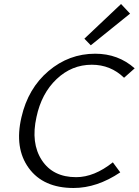

<svg xmlns="http://www.w3.org/2000/svg" viewBox="-20 -932 692 958"><path d="M433 -706 401 -739 584 -912 629 -864ZM347 6Q196 6 123.5 -93.5Q51 -193 87 -347Q120 -491 222 -577.5Q324 -664 455 -664Q570 -664 652 -591L599 -544Q532 -609 438 -609Q338 -609 262.5 -537.5Q187 -466 162 -348Q133 -218 188.5 -133Q244 -48 360 -48Q450 -48 543 -122L580 -72Q464 6 347 6Z"/></svg>

Font: EauTestInfant
Style: Italic
Weight: 400
Italic angle: -12°
Designer: Christian Thalmann (Catharsis Fonts)
Version: Version 0.001;PS 000.001;hotconv 1.0.88;makeotf.lib2.5.64775